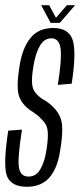

<svg xmlns="http://www.w3.org/2000/svg" viewBox="-23 -711 307 734"><path d="M80 3Q135 3 165.8 -32.2Q196.5 -67.5 206.5 -133Q222.5 -224.5 208.2 -260.5Q194 -296.5 153.5 -324Q119.5 -342 106.2 -366.2Q93 -390.5 105 -458.5Q112.5 -506.5 129.2 -535.5Q146 -564.5 173.5 -564.5Q204 -564.5 208.8 -523.5Q213.5 -482.5 198 -386.5L251 -391Q270 -514 254.5 -559Q239 -604 180.5 -604Q124.5 -604 93.5 -565.8Q62.5 -527.5 52 -460Q37.5 -373.5 51.2 -339.5Q65 -305.5 103.5 -282.5Q140.5 -257 153.5 -232Q166.5 -207 153.5 -131Q146.5 -89.5 130.5 -62.8Q114.5 -36 86 -36Q55.5 -36 49.5 -70.2Q43.5 -104.5 61 -215.5L8.5 -211.5Q-12.5 -74.5 4.5 -35.8Q21.5 3 80 3ZM170.5 -623.5H205.5L264 -691H232.5L191 -643L165 -691H134.5Z"/></svg>

Font: Anybody ExtraCondensed Light
Style: Italic
Weight: 300
Width: 2
Italic angle: -10°
Version: Version 1.113;gftools[0.9.25]